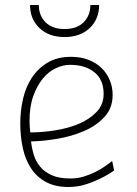

<svg xmlns="http://www.w3.org/2000/svg" viewBox="-20 -736 547 767"><path d="M261 -23Q289 -23 314 -30.5Q339 -38 361 -49Q383 -60 400 -72Q417 -84 428 -93L436 -55Q409 -36 379 -22Q353 -9 321 1Q289 11 254 11Q201 11 164.5 -8.5Q128 -28 105 -62Q82 -96 71.5 -143Q61 -190 61 -244Q61 -293 72 -341Q83 -389 107.5 -426Q132 -463 170.5 -486Q209 -509 264 -509Q304 -509 335 -496.5Q366 -484 387 -463Q408 -442 419 -414.5Q430 -387 430 -357Q430 -304 397 -268.5Q364 -233 314.5 -212Q265 -191 208.5 -181.5Q152 -172 104 -171Q107 -144 115 -117.5Q123 -91 140.5 -70Q158 -49 187 -36Q216 -23 261 -23ZM101 -207Q147 -207 199 -215Q251 -223 294 -241Q337 -259 365.5 -288.5Q394 -318 394 -361Q394 -418 357 -447.5Q320 -477 260 -477Q232 -477 203 -463.5Q174 -450 151 -422Q128 -394 113 -352.5Q98 -311 98 -254Q98 -231 101 -207ZM135 -716Q135 -674 162 -647Q189 -620 238 -620Q287 -620 314 -647Q341 -674 341 -716H376Q376 -660 338.5 -624Q301 -588 238 -588Q175 -588 137.5 -624Q100 -660 100 -716Z"/></svg>

Font: Panefresco 1wt
Style: Regular
Weight: 250
Version: Version 1.000